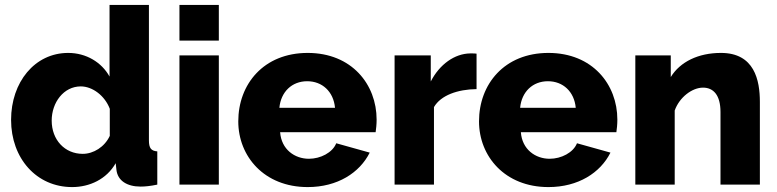

<svg xmlns="http://www.w3.org/2000/svg" viewBox="-20 -750 3158 780"><path d="M273 10C344 10 413 -22 450 -87L453 -60C458 -16 496 8 551 8C569 8 590 6 619 0V-135C594 -137 585 -148 585 -180V-730H425V-439C393 -497 330 -535 257 -535C121 -535 25 -416 25 -263C25 -107 128 10 273 10ZM316 -125C243 -125 190 -182 190 -260C190 -334 239 -399 308 -399C356 -399 406 -361 426 -308V-198C405 -153 360 -125 316 -125Z M869 0V-525H709V0ZM869 -585V-730H709V-585Z M1230 10C1351 10 1441 -48 1482 -130L1346 -168C1331 -130 1282 -105 1235 -105C1177 -105 1123 -143 1118 -213H1506C1508 -226 1510 -245 1510 -264C1510 -407 1409 -535 1230 -535C1051 -535 948 -408 948 -257C948 -115 1053 10 1230 10ZM1115 -312C1121 -377 1166 -420 1228 -420C1289 -420 1335 -378 1341 -312Z M1916 -532C1910 -533 1904 -533 1890 -533C1827 -532 1766 -489 1730 -419V-525H1583V0H1743V-315C1771 -363 1839 -387 1916 -388Z M2208 10C2329 10 2419 -48 2460 -130L2324 -168C2309 -130 2260 -105 2213 -105C2155 -105 2101 -143 2096 -213H2484C2486 -226 2488 -245 2488 -264C2488 -407 2387 -535 2208 -535C2029 -535 1926 -408 1926 -257C1926 -115 2031 10 2208 10ZM2093 -312C2099 -377 2144 -420 2206 -420C2267 -420 2313 -378 2319 -312Z M3067 -336C3067 -424 3045 -535 2909 -535C2817 -535 2743 -499 2705 -437V-525H2561V0H2721V-301C2740 -355 2792 -394 2836 -394C2878 -394 2907 -364 2907 -295V0H3067Z"/></svg>

Font: Raleway
Style: ExtraBold
Weight: 800
Designer: Matt McInerney, Pablo Impallari, Rodrigo Fuenzalida
Foundry: Matt McInerney, Pablo Impallari, Rodrigo Fuenzalida
Version: Version 3.000